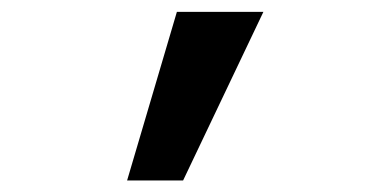

<svg xmlns="http://www.w3.org/2000/svg" viewBox="-20 -894 640 324"><path d="M278.5 -874H424.5L289 -589.5H194.5Z"/></svg>

Font: JuliaMono SemiBold
Style: Italic
Weight: 600
Italic angle: -9°
Monospace: yes
Designer: cormullion
Foundry: corm
Version: Version 0.056; ttfautohint (v1.8.4)